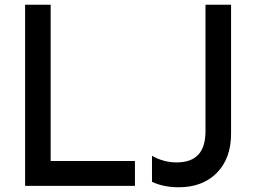

<svg xmlns="http://www.w3.org/2000/svg" viewBox="-20 -785 1076 811"><path d="M86 -765H194V-105H550V0H86ZM622 -17V-127Q671 -99 726 -99Q787 -99 817.5 -131.5Q848 -164 848 -231V-765H956V-220Q956 -116 896 -55Q836 6 735 6Q671 6 622 -17Z"/></svg>

Font: Application Medium
Style: Regular
Weight: 500
Designer: Wei Huang
Foundry: Wei Huang
Version: Version 0.012